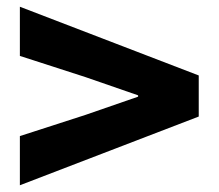

<svg xmlns="http://www.w3.org/2000/svg" viewBox="-20 -665 649 570"><path d="M39 -115V-261L234 -324L390 -378V-382L234 -436L39 -499V-645L570 -441V-319Z"/></svg>

Font: Noto Sans TC Thin Black
Style: Regular
Weight: 900
Version: Version 2.004-H2;hotconv 1.0.118;makeotfexe 2.5.65603